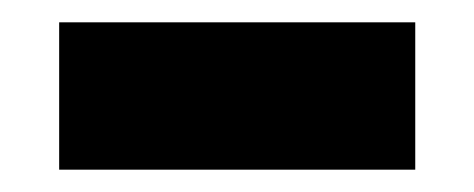

<svg xmlns="http://www.w3.org/2000/svg" viewBox="-20 -409 425 172"><path d="M33 -257V-389H352V-257Z"/></svg>

Font: Hubot Sans
Style: Bold
Weight: 700
Designer: Deni Anggara
Foundry: GitHub, Inc., Subsidiary of Microsoft Corporation
Version: Version 2.000